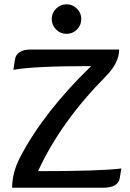

<svg xmlns="http://www.w3.org/2000/svg" viewBox="-20 -884 611 904"><path d="M464.4 0H37.1Q37.1 -71.8 75.2 -144.5Q186.5 -357.4 409.2 -572.8Q138.2 -572.8 43 -555.2L50.3 -603Q57.6 -650.9 126 -650.9H541Q541 -587.9 477.5 -523.9Q264.6 -308.6 159.2 -78.1Q453.1 -78.1 551.3 -90.8L543.9 -45.4Q536.6 0 464.4 0ZM293.5 -724.6Q264.6 -724.6 244.1 -745.1Q223.6 -765.6 223.6 -794.4Q223.6 -822.8 244.1 -843.3Q264.6 -863.8 293.5 -863.8Q321.8 -863.8 342.3 -843.3Q362.8 -822.8 362.8 -794.4Q362.8 -765.6 342.3 -745.1Q321.8 -724.6 293.5 -724.6Z"/></svg>

Font: Bainsley
Style: Regular
Weight: 400
Designer: Paul James MIller
Foundry: High-Logic / Made with FontCreator
Version: Version 1.411;March 28, 2021;FontCreator 13.0.0.2683 64-bit